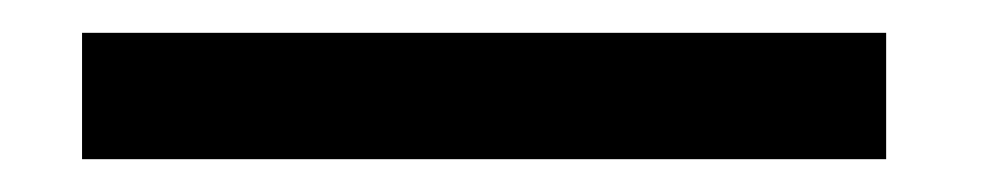

<svg xmlns="http://www.w3.org/2000/svg" viewBox="-20 31 606 117"><path d="M30 128V51H520V128Z"/></svg>

Font: Lil Grotesk Medium
Style: Regular
Weight: 500
Designer: Bastien Sozeau
Foundry: NBR — Bastien Sozeau
Version: Version 3.003; ttfautohint (v1.8.4.7-5d5b);gftools[0.9.33]